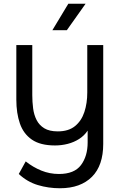

<svg xmlns="http://www.w3.org/2000/svg" viewBox="-20 -767 637 1023"><path d="M299 236Q238 236 181.5 219Q125 202 80 160L117 93Q156 124 200.5 142Q245 160 294 160Q376 160 411.5 112.5Q447 65 447 -8V-71Q429 -44 401.5 -26.5Q374 -9 341 -0.5Q308 8 273 8Q195 8 150 -23Q105 -54 86 -109Q67 -164 67 -236V-527H152V-260Q152 -224 156.5 -189.5Q161 -155 175 -127.5Q189 -100 216 -83.5Q243 -67 288 -67Q345 -67 379.5 -95Q414 -123 429.5 -170Q445 -217 445 -274V-527H530V0Q530 57 515 101Q500 145 470 175Q440 205 397.5 220.5Q355 236 299 236ZM259 -606 344 -747H436L336 -606Z"/></svg>

Font: Onest
Style: Regular
Weight: 400
Designer: Dmitri Voloshin, Andrey Kudryavtsev
Foundry: Dmitri Voloshin, Andrey Kudryavtsev
Version: Version 1.000;gftools[0.9.33]